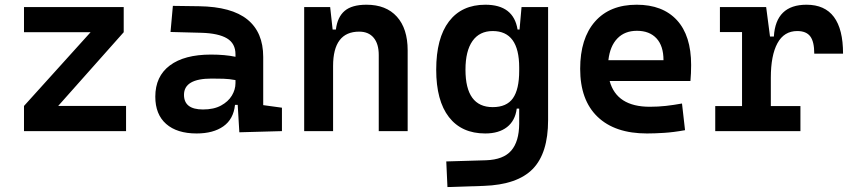

<svg xmlns="http://www.w3.org/2000/svg" viewBox="-20 -547 3556 801"><path d="M80.1 0V-105L357.9 -412.6H80.1V-517.6H496.1V-412.6L222.7 -105H505.9V0Z M978.5 4.9 971.7 -109.4H960.4Q954.1 -49.8 911.9 -20Q869.6 9.8 800.3 9.8Q718.3 9.8 673.1 -30Q627.9 -69.8 627.9 -143.6Q627.9 -228.5 688.5 -273.9Q749 -319.3 859.9 -319.3Q918.9 -319.3 962.4 -310.1V-320.3Q962.4 -365.7 926.8 -387Q891.1 -408.2 820.3 -410.2L691.4 -413.6L701.2 -522.5L810.5 -521Q946.3 -519 1012.2 -465.6Q1078.1 -412.1 1078.1 -309.6V-108.4L1156.2 -97.7V0ZM962.4 -212.9Q936 -217.8 912.4 -218.5Q888.7 -219.2 862.8 -219.2Q747.6 -219.2 747.6 -151.4Q747.6 -90.3 826.7 -90.3Q872.1 -90.3 902.1 -106.7Q932.1 -123 947.3 -148.2Q962.4 -173.3 962.4 -200.2Z M1560.1 0V-317.4Q1560.1 -364.3 1538.8 -389.6Q1517.6 -415 1478.5 -415Q1369.6 -415 1369.6 -271.5V0H1249V-517.6H1357.4L1367.7 -423.8H1381.3Q1387.7 -476.1 1418 -501.7Q1448.2 -527.3 1508.8 -527.3Q1590.8 -527.3 1635.7 -477.5Q1680.7 -427.7 1680.7 -336.9V0Z M1846.7 233.4 1841.8 126.5 2007.8 121.6Q2080.1 119.1 2112.8 81.3Q2145.5 43.5 2146 -30.3V-93.8H2135.7Q2129.4 -43.5 2095.2 -16.8Q2061 9.8 2004.4 9.8Q1905.8 9.8 1852.8 -58.6Q1799.8 -127 1799.8 -256.3Q1799.8 -387.7 1853 -457.5Q1906.2 -527.3 2004.9 -527.3Q2122.6 -527.3 2139.2 -423.8H2147.5L2155.8 -517.6H2266.6V-45.9Q2266.6 92.3 2202.4 158Q2138.2 223.6 1998 228.5ZM2146 -265.6Q2146 -417.5 2035.6 -417.5Q1980.5 -417.5 1951.2 -376Q1921.9 -334.5 1921.9 -256.3Q1921.9 -100.1 2035.6 -100.1Q2093.8 -100.1 2119.9 -137.2Q2146 -174.3 2146 -251.5Z M2679.2 9.8Q2545.4 9.8 2472.9 -59.8Q2400.4 -129.4 2400.4 -259.8Q2400.4 -386.7 2462.2 -457Q2523.9 -527.3 2636.2 -527.3Q2744.6 -527.3 2804 -462.9Q2863.3 -398.4 2863.3 -275.9Q2863.3 -240.7 2860.4 -209H2523.4Q2552.7 -101.6 2690.9 -101.6Q2725.1 -101.6 2758.1 -105.2Q2791 -108.9 2825.2 -115.2L2837.9 -3.9Q2789.6 4.9 2749.8 7.3Q2710 9.8 2679.2 9.8ZM2518.1 -295.9H2748Q2748 -355.5 2718.8 -387Q2689.5 -418.5 2637.2 -418.5Q2586.4 -418.5 2555.7 -386.7Q2524.9 -355 2518.1 -295.9Z M3195.8 -222.7V-104.5H3319.3V0H2963.9V-104.5H3075.7V-413.1H2983.4V-517.6H3176.3L3192.4 -394.5H3208.5Q3216.3 -527.3 3344.7 -527.3Q3497.1 -527.3 3497.1 -323.2H3377Q3377 -373.5 3360.1 -395.5Q3343.3 -417.5 3306.2 -417.5Q3251 -417.5 3223.4 -366.7Q3195.8 -315.9 3195.8 -222.7Z"/></svg>

Font: CaskaydiaCove NFP SemiBold
Style: Regular
Weight: 600
Designer: Aaron Bell
Foundry: Saja Typeworks
Version: Version 2111.001; VTT 6.35;Nerd Fonts 3.1.1